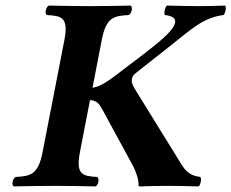

<svg xmlns="http://www.w3.org/2000/svg" viewBox="-20 -667 830 689"><path d="M211 -523 133 -122C117 -39 89 -35 36 -32C25 -26 21 -4 29 2C68 1 139 0 177 0C215 0 285 1 323 2C334 -4 337 -26 329 -32C277 -35 251 -39 267 -122L303 -308C328 -306 336 -295 349 -271L456 -74C470 -48 478 -20 477 -4C477 -1 477 2 481 2C500 1 558 0 587 0C624 0 648 1 693 2C700 -4 704 -26 699 -32C671 -36 652 -44 633 -74L473 -333C460 -353 451 -370 453 -378C453 -379 453 -380 453 -381C454 -387 454 -395 470 -407L593 -504C663 -559 708 -604 782 -613C789 -619 793 -641 788 -647C743 -646 735 -645 697 -645C659 -645 624 -646 579 -647C572 -641 567 -619 572 -613C627 -607 618 -576 560 -525C524 -493 439 -430 439 -430C371 -377 343 -357 312 -352L345 -523C361 -606 389 -610 442 -613C453 -619 457 -641 449 -647C410 -646 341 -645 303 -645C265 -645 193 -646 155 -647C144 -641 140 -619 148 -613C200 -610 227 -606 211 -523Z"/></svg>

Font: Libertinus Serif
Style: Bold Italic
Weight: 700
Italic angle: -12°
Designer: Philipp H. Poll, Khaled Hosny
Foundry: Caleb Maclennan
Version: Version 7.050;RELEASE